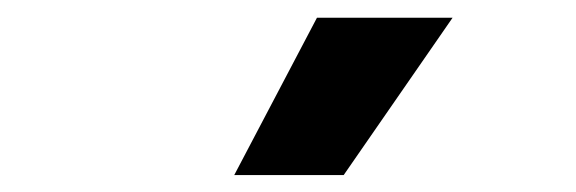

<svg xmlns="http://www.w3.org/2000/svg" viewBox="-20 -838 660 220"><path d="M373.8 -637.4 498.6 -817.7H343.2L248.4 -637.4Z"/></svg>

Font: Monaspace Neon Var ExtraLight
Style: Regular
Weight: 200
Designer: Riley Cran and the Lettermatic Team
Version: Version 1.200 (Monaspace Neon Var)